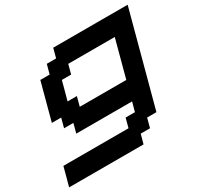

<svg xmlns="http://www.w3.org/2000/svg" viewBox="-193 -809 1145 1117"><g transform="rotate(-30 379.0 -250.0)"><path d="M-33.7 125H466.3L483.4 62.5H545.9L562.5 0H625Q652.8 -104 708.7 -312.3Q764.6 -520.5 792.5 -625H292.5L275.9 -562.5H213.4L196.3 -500H133.8Q122.6 -458 100.3 -375Q78.1 -292 66.9 -250H129.4L112.8 -187.5H175.3L158.7 -125H533.7L516.6 -62.5H454.1L437.5 0H0Q-5.4 21 -16.6 62.5Q-27.8 104 -33.7 125ZM566.9 -250H254.4L271 -312.5H208.5Q214.4 -333 225.6 -375Q236.8 -417 242.2 -437.5H304.7L321.3 -500H633.8Q622.6 -458 600.3 -375Q578.1 -292 566.9 -250Z"/></g></svg>

Font: Faithful 32x
Style: Oblique
Weight: 400
Foundry: Faithful Resource Pack
Version: Version 1.0; January 27, 2023